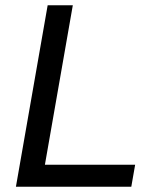

<svg xmlns="http://www.w3.org/2000/svg" viewBox="-20 -706 576 726"><path d="M40.2 0 160.2 -686H255.3L149.8 -83.1H491L476.5 0Z"/></svg>

Font: Archivo Variable SemiBold
Style: Italic
Weight: 600
Italic angle: -10°
Designer: Hector Gatti
Foundry: Omnibus-Type
Version: Version 2.001